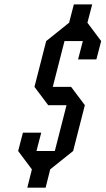

<svg xmlns="http://www.w3.org/2000/svg" viewBox="-20 -770 480 873"><path d="M62.5 -83.3 84.2 -166.7H167.5L145.8 -83.3H229.2L282.5 -291.7H199.2L136.7 -375L190 -583.3L294.2 -666.7L315.8 -750H399.2L377.5 -666.7L440 -583.3L418.3 -500H335L356.7 -583.3H273.3L220 -375H303.3L365.8 -291.7L312.5 -83.3L208.3 0L187.5 83.3H104.2L125 0Z"/></svg>

Font: Yulong
Style: Italic
Weight: 400
Italic angle: -14.25°
Designer: GGBotNet
Foundry: f0n7.com
Version: 1.00